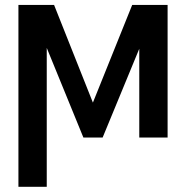

<svg xmlns="http://www.w3.org/2000/svg" viewBox="-20 -550 743 768"><path d="M508.8 -530.3H650.4V0H537.1V-355L390.6 0H313.5L167 -358.4V197.3H53.7V-530.3H196.3L351.6 -139.6Z"/></svg>

Font: Pretendard Medium
Style: Regular
Weight: 500
Designer: Base glyphs from Inter by Rasmus Andersson; Hangeul glyphs from Noto Sans CJK(Source Han Sans) by Jang Soo-young and Kan
Foundry: Kil Hyung-jin
Version: Version 1.309